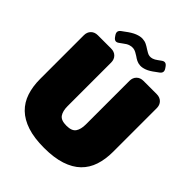

<svg xmlns="http://www.w3.org/2000/svg" viewBox="-243 -1012 1158 1158"><g transform="rotate(45 336.0 -433.0)"><path d="M25 -268Q25 -204 42 -152.5Q59 -101 96 -65Q133 -29 192 -9.5Q251 10 336 10Q420 10 479.5 -9.5Q539 -29 576 -65Q613 -101 630 -152.5Q647 -204 647 -268V-640Q647 -667 630.5 -683.5Q614 -700 587 -700H474Q447 -700 430.5 -683.5Q414 -667 414 -640V-268Q414 -227 398 -203.5Q382 -180 336 -180Q290 -180 274 -203.5Q258 -227 258 -268V-640Q258 -667 241.5 -683.5Q225 -700 198 -700H85Q58 -700 41.5 -683.5Q25 -667 25 -640ZM465 -863Q477 -872 487 -870.5Q497 -869 506 -857L513 -847Q522 -834 520.5 -823.5Q519 -813 507 -804L489 -791Q458 -767 435 -758.5Q412 -750 394.5 -751Q377 -752 363 -759Q349 -766 337 -775Q326 -782 315 -788Q304 -794 291 -795.5Q278 -797 262 -792Q246 -787 226 -771L208 -758Q196 -749 186 -750.5Q176 -752 167 -764L160 -774Q151 -787 152.5 -797.5Q154 -808 166 -817L184 -830Q219 -857 245 -867Q271 -877 290.5 -876Q310 -875 325 -867.5Q340 -860 353 -851Q363 -845 373 -839Q383 -833 394 -831.5Q405 -830 418 -834Q431 -838 447 -850Z"/></g></svg>

Font: Bolota
Style: Bold
Weight: 240
Designer: Gabriel Pang
Version: Version 1.000